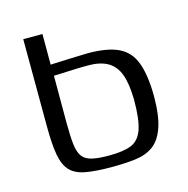

<svg xmlns="http://www.w3.org/2000/svg" viewBox="-82 -584 653 666"><g transform="rotate(-15 244.5 -251.0)"><path d="M240 3Q184 3 147.5 -3.5Q111 -10 92 -30Q73 -50 66 -89Q59 -128 59 -193L58 -505H127V-395Q130 -395 146 -396Q162 -397 184 -397.5Q206 -398 227 -399Q248 -400 262 -400Q332 -400 371.5 -381Q411 -362 427.5 -318Q444 -274 445 -200Q445 -127 430.5 -85.5Q416 -44 389.5 -25Q363 -6 325 -1.5Q287 3 240 3ZM241 -38Q293 -38 321.5 -49.5Q350 -61 362.5 -96.5Q375 -132 375 -203Q374 -261 361.5 -294.5Q349 -328 322 -343.5Q295 -359 251 -359Q237 -359 218 -358.5Q199 -358 179.5 -357Q160 -356 145.5 -355.5Q131 -355 128 -355V-185Q128 -137 131.5 -108Q135 -79 146 -64Q157 -49 180 -43.5Q203 -38 241 -38Z"/></g></svg>

Font: Genos
Style: Regular
Weight: 400
Designer: Robert E. Leuschke
Foundry: Robert E. Leuschke
Version: Version 1.010